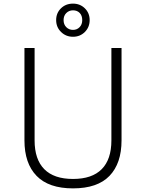

<svg xmlns="http://www.w3.org/2000/svg" viewBox="-20 -1023 806 1060"><path d="M115 0ZM115 -248V-758H171V-248Q171 -143 224.5 -89Q278 -35 383 -35Q488 -35 541.5 -89Q595 -143 595 -248V-758H651V-248Q651 -121 584.5 -52Q518 17 383 17Q249 17 182 -52Q115 -121 115 -248ZM290 -912Q290 -951 316.5 -977Q343 -1003 383 -1003Q422 -1003 448.5 -977Q475 -951 475 -912Q475 -873 448.5 -846.5Q422 -820 383 -820Q344 -820 317 -846.5Q290 -873 290 -912ZM434 -912Q434 -937 420 -951.5Q406 -966 383 -966Q361 -966 346 -951Q331 -936 331 -912Q331 -888 346 -873Q361 -858 383 -858Q405 -858 419.5 -873Q434 -888 434 -912Z"/></svg>

Font: Biryani ExtraLight
Style: Regular
Weight: 275
Designer: Dan Reynolds and Mathieu Reguer
Foundry: Dan Reynolds and Mathieu Reguer
Version: Version 1.004; ttfautohint (v1.1) -l 5 -r 5 -G 72 -x 0 -D la